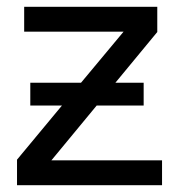

<svg xmlns="http://www.w3.org/2000/svg" viewBox="-20 -544 526 564"><path d="M442 -524V-450L319 -301H402V-234H264L131 -73H456V0H30V-75L162 -234H69V-301H218L343 -451H51V-524Z"/></svg>

Font: ColatingCofangSans
Style: Regular
Weight: 400
Foundry: GNU
Version: Version 412.227;June 27, 2022;FontCreator 11.0.0.2412 32-bit